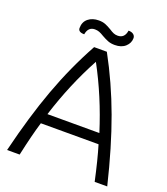

<svg xmlns="http://www.w3.org/2000/svg" viewBox="-152 -957 925 1063"><g transform="rotate(20 310.0 -425.5)"><path d="M480 -203H140Q116 -124 89 0H15Q67 -214 128 -380.5Q189 -547 273 -700H348Q431 -548 492 -381.5Q553 -215 605 0H531Q504 -124 480 -203ZM463 -263Q402 -457 310 -627Q218 -457 157 -263ZM161 -772Q161 -808 185.5 -828Q210 -848 248 -848Q270 -848 286.5 -841.5Q303 -835 323 -823Q338 -813 349 -808.5Q360 -804 373 -804Q414 -804 421 -851Q440 -851 450.5 -842.5Q461 -834 461 -821Q461 -792 438 -771Q415 -750 376 -750Q353 -750 336 -756.5Q319 -763 298 -775Q282 -785 270 -789.5Q258 -794 244 -794Q205 -794 197 -748Q161 -748 161 -772Z"/></g></svg>

Font: Krub
Style: Regular
Weight: 400
Designer: Ekaluck Peanpanawate
Foundry: Cadson Demak Co.,Ltd.
Version: Version 1.000; ttfautohint (v1.6)